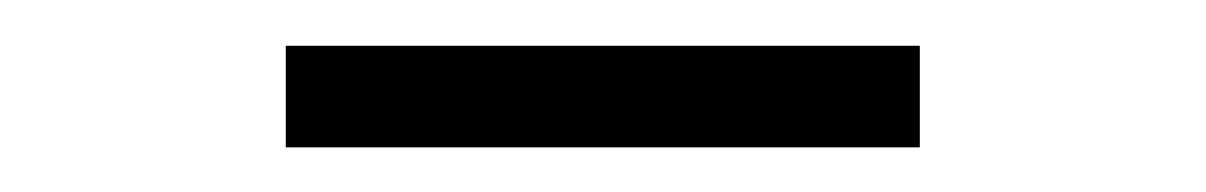

<svg xmlns="http://www.w3.org/2000/svg" viewBox="-20 -694 540 86"><path d="M108 -628V-673.5H392V-628Z"/></svg>

Font: Newsreader 6pt Light
Style: Regular
Weight: 300
Designer: Hugues Gentile
Foundry: Production Type
Version: Version 1.003; ttfautohint (v1.8.3)